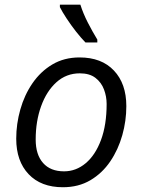

<svg xmlns="http://www.w3.org/2000/svg" viewBox="-20 -786 603 814"><path d="M246.6 7.8Q153.8 7.8 101.3 -47.6Q48.8 -103 48.8 -197.8Q48.8 -260.7 66.2 -322Q83.5 -383.3 117.7 -433.1Q151.9 -482.9 201.9 -512.7Q252 -542.5 317.4 -542.5Q410.6 -542.5 463.1 -486.8Q515.6 -431.2 515.6 -335.9Q515.6 -273.9 498.5 -212.9Q481.4 -151.9 447.5 -101.8Q413.6 -51.8 363.3 -22Q313 7.8 246.6 7.8ZM251.5 -59.6Q302.2 -59.6 343.3 -94Q384.3 -128.4 408.2 -192.6Q432.1 -256.8 432.1 -345.2Q432.1 -377 420.9 -406.7Q409.7 -436.5 384.8 -455.8Q359.9 -475.1 318.4 -475.1Q261.2 -475.1 219.2 -437.3Q177.2 -399.4 154.3 -335.7Q131.3 -272 131.3 -194.3Q131.3 -130.4 162.6 -95Q193.8 -59.6 251.5 -59.6ZM342.3 -606Q323.7 -625 302.2 -652.3Q280.8 -679.7 262.5 -707.5Q244.1 -735.4 233.9 -755.9V-766.1H320.8Q332.5 -729 352.5 -689.9Q372.6 -650.9 392.6 -618.2V-606Z"/></svg>

Font: Open Sans
Style: Italic
Weight: 400
Italic angle: -12°
Designer: Monotype Design Team
Foundry: Monotype Imaging Inc.
Version: Version 3.000; ttfautohint (v1.8.4)